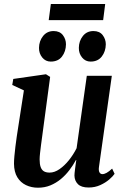

<svg xmlns="http://www.w3.org/2000/svg" viewBox="-20 -908 610 940"><path d="M166 11Q133.5 11 107 -1.8Q80.5 -14.5 64.8 -40.2Q49 -66 48.5 -106.5Q48.5 -122 50.5 -144Q52.5 -166 55.5 -190.8Q58.5 -215.5 62 -239.2Q65.5 -263 68.5 -281.5L97 -465.5L40 -492L45 -521.5L205 -544.5L225.5 -531.5L192.5 -285Q190 -265 186.8 -242.2Q183.5 -219.5 180.8 -197.8Q178 -176 176 -157.8Q174 -139.5 174 -127.5Q174 -104 179.2 -89.8Q184.5 -75.5 195.2 -69.2Q206 -63 223 -63Q247 -63 271.5 -80Q296 -97 317.8 -124.2Q339.5 -151.5 355 -182.5L405 -537H527.5L464.5 -90.5Q462 -73 467 -64.2Q472 -55.5 481.5 -55.5Q490.5 -55.5 502 -61.8Q513.5 -68 529 -82.5L541 -57Q533 -45 514.8 -29.2Q496.5 -13.5 470.8 -1.8Q445 10 414 10Q378 10 361.5 -6.5Q345 -23 344.5 -48.5Q344.5 -52.5 345.2 -61Q346 -69.5 347.5 -80.8Q349 -92 350.5 -103.5Q352 -115 353.5 -124.5L352 -125Q338 -99 319.5 -74.8Q301 -50.5 277.8 -31.2Q254.5 -12 226.8 -0.5Q199 11 166 11ZM228.5 -606.5Q203 -606.5 186.8 -626.5Q170.5 -646.5 171 -674Q171.5 -707.5 191 -731.8Q210.5 -756 242.5 -756Q272.5 -756 287.8 -736Q303 -716 303 -691Q302.5 -656 283.5 -631.2Q264.5 -606.5 228.5 -606.5ZM423.5 -606.5Q398 -606.5 381.8 -626.5Q365.5 -646.5 366 -674Q366.5 -707.5 385.8 -731.8Q405 -756 437.5 -756Q467.5 -756 482.8 -736Q498 -716 498 -691Q497.5 -656 478.2 -631.2Q459 -606.5 423.5 -606.5ZM229 -888.5H495L485 -809.5H218.5Z"/></svg>

Font: Merriweather 72pt SemiBold
Style: Italic
Weight: 600
Italic angle: -7.8°
Version: Version 2.101